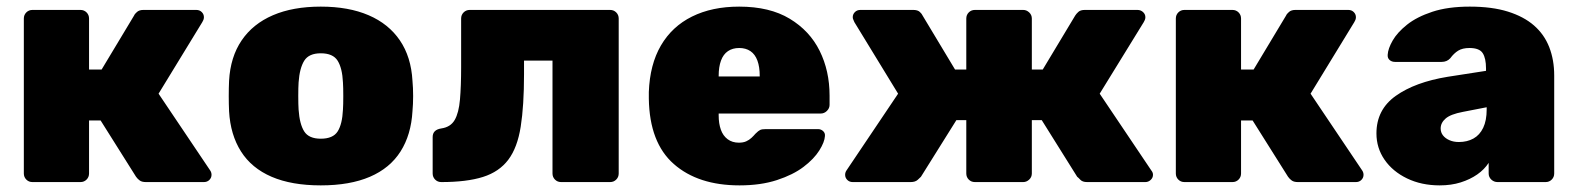

<svg xmlns="http://www.w3.org/2000/svg" viewBox="-20 -550 4762 580"><path d="M78 0Q67 0 59.5 -7.5Q52 -15 52 -26V-494Q52 -505 59.5 -512.5Q67 -520 78 -520H223Q234 -520 241.5 -512.5Q249 -505 249 -494V-340H287L385 -503Q387 -508 394 -514Q401 -520 413 -520H573Q583 -520 589.5 -513.5Q596 -507 596 -498Q596 -494 594.5 -490Q593 -486 591 -483L459 -267L615 -35Q619 -29 619 -22Q619 -13 612.5 -6.5Q606 0 596 0H421Q409 0 402.5 -4.5Q396 -9 391 -16L284 -186H249V-26Q249 -15 241.5 -7.5Q234 0 223 0Z M949 10Q861 10 800.5 -16Q740 -42 708 -92.5Q676 -143 672 -214Q671 -235 671 -260Q671 -285 672 -306Q676 -378 710 -428Q744 -478 804.5 -504Q865 -530 949 -530Q1033 -530 1093.5 -504Q1154 -478 1188 -428Q1222 -378 1226 -306Q1228 -285 1228 -260Q1228 -235 1226 -214Q1222 -143 1190 -92.5Q1158 -42 1097.5 -16Q1037 10 949 10ZM949 -131Q986 -131 1000 -153Q1014 -175 1016 -219Q1017 -234 1017 -260Q1017 -286 1016 -301Q1014 -344 1000 -366.5Q986 -389 949 -389Q913 -389 899 -366.5Q885 -344 882 -301Q881 -286 881 -260Q881 -234 882 -219Q885 -175 899 -153Q913 -131 949 -131Z M1313 0Q1302 0 1294.5 -7.5Q1287 -15 1287 -26V-136Q1287 -158 1313 -162Q1341 -166 1353.5 -187.5Q1366 -209 1369.5 -249.5Q1373 -290 1373 -347V-494Q1373 -505 1380.5 -512.5Q1388 -520 1399 -520H1823Q1834 -520 1841.5 -512.5Q1849 -505 1849 -494V-26Q1849 -15 1841.5 -7.5Q1834 0 1823 0H1675Q1664 0 1656.5 -7.5Q1649 -15 1649 -26V-367H1563V-326Q1563 -231 1553 -167.5Q1543 -104 1515.5 -67.5Q1488 -31 1439 -15.5Q1390 0 1313 0Z M2214 10Q2089 10 2015.5 -54.5Q1942 -119 1940 -252Q1940 -256 1940 -262.5Q1940 -269 1940 -272Q1943 -355 1976.5 -412.5Q2010 -470 2070.5 -500Q2131 -530 2213 -530Q2305 -530 2365.5 -493.5Q2426 -457 2456 -396.5Q2486 -336 2486 -261V-233Q2486 -223 2478 -215Q2470 -207 2459 -207H2151Q2151 -207 2151 -205Q2151 -203 2151 -201Q2151 -177 2157.5 -158.5Q2164 -140 2178 -129.5Q2192 -119 2212 -119Q2225 -119 2234 -123Q2243 -127 2250 -133.5Q2257 -140 2262 -146Q2271 -155 2276.5 -157.5Q2282 -160 2294 -160H2451Q2460 -160 2466.5 -154Q2473 -148 2472 -139Q2471 -121 2455 -95.5Q2439 -70 2407.5 -46Q2376 -22 2327 -6Q2278 10 2214 10ZM2151 -319H2275V-321Q2275 -348 2268 -367Q2261 -386 2247 -395.5Q2233 -405 2213 -405Q2193 -405 2179 -395.5Q2165 -386 2158 -367Q2151 -348 2151 -321Z M2556 0Q2546 0 2539.5 -6.5Q2533 -13 2533 -22Q2533 -29 2537 -35L2693 -267L2561 -483Q2560 -486 2558 -490Q2556 -494 2556 -498Q2556 -507 2562.5 -513.5Q2569 -520 2579 -520H2739Q2752 -520 2758.5 -514Q2765 -508 2767 -503L2865 -340H2899V-494Q2899 -505 2906.5 -512.5Q2914 -520 2925 -520H3071Q3081 -520 3089 -512.5Q3097 -505 3097 -494V-340H3130L3228 -503Q3231 -508 3237.5 -514Q3244 -520 3257 -520H3416Q3426 -520 3433 -513.5Q3440 -507 3440 -498Q3440 -494 3438.5 -490Q3437 -486 3435 -483L3302 -267L3458 -35Q3463 -29 3463 -22Q3463 -13 3456 -6.5Q3449 0 3440 0H3264Q3250 0 3243.5 -7Q3237 -14 3234 -16L3127 -187H3097V-26Q3097 -15 3089 -7.5Q3081 0 3071 0H2925Q2914 0 2906.5 -7.5Q2899 -15 2899 -26V-187H2869L2762 -16Q2760 -14 2752.5 -7Q2745 0 2731 0Z M3558 0Q3547 0 3539.5 -7.5Q3532 -15 3532 -26V-494Q3532 -505 3539.5 -512.5Q3547 -520 3558 -520H3703Q3714 -520 3721.5 -512.5Q3729 -505 3729 -494V-340H3767L3865 -503Q3867 -508 3874 -514Q3881 -520 3893 -520H4053Q4063 -520 4069.5 -513.5Q4076 -507 4076 -498Q4076 -494 4074.5 -490Q4073 -486 4071 -483L3939 -267L4095 -35Q4099 -29 4099 -22Q4099 -13 4092.5 -6.5Q4086 0 4076 0H3901Q3889 0 3882.5 -4.5Q3876 -9 3871 -16L3764 -186H3729V-26Q3729 -15 3721.5 -7.5Q3714 0 3703 0Z M4329 10Q4274 10 4230.5 -11Q4187 -32 4162.5 -67.5Q4138 -103 4138 -147Q4138 -219 4196.5 -260.5Q4255 -302 4353 -318L4469 -336V-343Q4469 -374 4459 -389.5Q4449 -405 4419 -405Q4398 -405 4385 -397Q4372 -389 4361 -374Q4351 -363 4335 -363H4194Q4184 -363 4177.5 -369Q4171 -375 4172 -385Q4173 -403 4187 -427.5Q4201 -452 4230.5 -475.5Q4260 -499 4307 -514.5Q4354 -530 4420 -530Q4487 -530 4535 -515Q4583 -500 4614 -473Q4645 -446 4660 -407.5Q4675 -369 4675 -322V-26Q4675 -15 4667.5 -7.5Q4660 0 4649 0H4504Q4493 0 4485 -7.5Q4477 -15 4477 -26V-58Q4464 -38 4442.5 -23Q4421 -8 4392.5 1Q4364 10 4329 10ZM4387 -121Q4412 -121 4431 -131.5Q4450 -142 4460.5 -164Q4471 -186 4471 -219V-226L4399 -212Q4362 -205 4347 -192Q4332 -179 4332 -162Q4332 -150 4339 -141Q4346 -132 4358.5 -126.5Q4371 -121 4387 -121Z"/></svg>

Font: Rubik Light ExtraBold
Style: Regular
Weight: 800
Version: Version 2.104